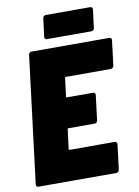

<svg xmlns="http://www.w3.org/2000/svg" viewBox="-95 -938 726 1001"><g transform="rotate(-10 268.0 -437.5)"><path d="M504 -539H266Q261 -539 261 -534L249 -438Q247 -433 253 -433H391Q397 -433 400.5 -429Q404 -425 403 -418L387 -288Q386 -281 382 -277Q378 -273 371 -273H233Q228 -273 228 -268L215 -166Q215 -161 220 -161H457Q464 -161 467.5 -157Q471 -153 470 -146L454 -15Q453 -8 448.5 -4Q444 0 437 0H27Q20 0 16.5 -4Q13 -8 14 -15L97 -685Q98 -692 102 -696Q106 -700 113 -700H523Q530 -700 533.5 -696Q537 -692 536 -685L520 -554Q519 -547 514.5 -543Q510 -539 504 -539ZM191 -765 203 -860Q204 -867 208.5 -871Q213 -875 219 -875H453Q460 -875 463.5 -871Q467 -867 466 -860L454 -765Q453 -758 449 -754Q445 -750 438 -750H204Q197 -750 193.5 -754Q190 -758 191 -765Z"/></g></svg>

Font: Barlow Semi Condensed Black
Style: Italic
Weight: 900
Width: 4
Italic angle: -7°
Designer: Jeremy Tribby
Foundry: Tribby Type
Version: Version 1.408